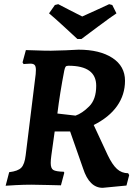

<svg xmlns="http://www.w3.org/2000/svg" viewBox="-20 -884 659 920"><path d="M226 -139Q223 -117 223 -103Q223 -77 235.5 -69.5Q248 -62 286 -61L288 -56L272 4Q255 4 211 2.5Q167 1 130 1Q95 1 56.5 3Q18 5 7 6L24 -59Q66 -64 82 -80.5Q98 -97 103 -140L151 -529Q152 -537 152 -549Q152 -566 146 -572.5Q140 -579 126 -579Q115 -579 105.5 -578Q96 -577 93 -577L88 -585L104 -644Q117 -644 153 -642.5Q189 -641 224 -641Q248 -641 294.5 -643Q341 -645 356 -646Q458 -646 518.5 -606.5Q579 -567 579 -497Q579 -430 541 -376Q503 -322 429 -285L496 -141Q518 -95 540.5 -74.5Q563 -54 594 -54L599 -45L586 5L472 16Q408 16 378 -77L316 -254H242ZM441 -473Q441 -569 308 -569Q298 -569 294.5 -564.5Q291 -560 288 -546Q267 -438 255 -340L342 -330Q374 -341 407.5 -374.5Q441 -408 441 -473ZM370 -697H351Q335 -712 285.5 -757.5Q236 -803 215 -820L243 -860L259 -864Q261 -863 313 -836L374 -805Q386 -810 449 -839L503 -864L518 -860L538 -820Q512 -803 451 -757.5Q390 -712 370 -697Z"/></svg>

Font: Alegreya SC
Style: Bold Italic
Weight: 700
Italic angle: -7°
Designer: Juan Pablo del Peral
Foundry: Huerta Tipografica
Version: Version 2.007; ttfautohint (v1.6)